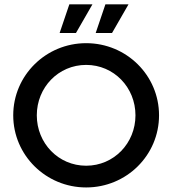

<svg xmlns="http://www.w3.org/2000/svg" viewBox="-20 -832 776 865"><path d="M411.1 -683.3H484.7L559 -812.5H454.9ZM248.6 -683.3H322.2L396.5 -812.5H292.4ZM368.1 12.5C550 12.5 696.5 -132.6 696.5 -312.5C696.5 -492.4 550 -637.5 368.1 -637.5C186.8 -637.5 39.6 -492.4 39.6 -312.5C39.6 -132.6 186.8 12.5 368.1 12.5ZM368.1 -85.4C243.1 -85.4 145.8 -186.8 145.8 -312.5C145.8 -438.2 243.1 -539.6 368.1 -539.6C493.1 -539.6 590.3 -438.2 590.3 -312.5C590.3 -186.8 493.1 -85.4 368.1 -85.4Z"/></svg>

Font: Afacad Medium
Style: Regular
Weight: 500
Designer: Kristian Moeller
Foundry: Dicotype
Version: Version 1.000